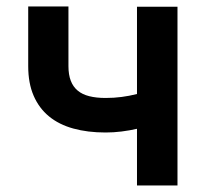

<svg xmlns="http://www.w3.org/2000/svg" viewBox="-20 -566 625 586"><path d="M521.7 0H398.1V-172.9Q375 -167.6 350.7 -164.6Q326.3 -161.6 302.2 -161.6Q247.5 -161.6 203.8 -173.7Q160.2 -185.7 129.6 -210.8Q99.1 -235.8 82.6 -274Q66.1 -312.1 66.1 -364.3V-546.2H188.9V-364.3Q188.9 -338.1 196 -319.6Q203.1 -301.1 217.2 -289.4Q231.2 -277.7 252.5 -272.4Q273.8 -267 302.2 -267Q327.8 -267 351.2 -270.1Q374.6 -273.1 398.1 -279.1V-545.5H521.7Z"/></svg>

Font: Interop SemBd
Style: Regular
Weight: 600
Designer: Rasmus Andersson, Google, Jang Haemin
Foundry: jhaemin
Version: Version 1.008